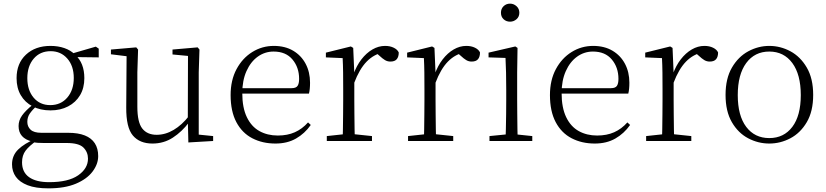

<svg xmlns="http://www.w3.org/2000/svg" viewBox="-20 -774 4536 1054"><path d="M246 260Q176 260 132 243Q88 226 67 196.5Q46 167 46 128Q46 80 79.5 47Q113 14 177 -13L183 -3Q140 27 120.5 53Q101 79 101 117Q101 171 139.5 198.5Q178 226 250 226Q355 226 409 188.5Q463 151 463 97Q463 61 438 36Q413 11 346 11H220Q203 11 187 10Q171 9 157 5V3Q82 -15 82 -82Q82 -113 101 -140Q120 -167 162 -201V-210L186 -198Q157 -170 143.5 -150.5Q130 -131 130 -105Q130 -79 148 -62Q166 -45 207 -45H354Q409 -45 445.5 -30.5Q482 -16 500.5 12.5Q519 41 519 83Q519 127 488 168Q457 209 396.5 234.5Q336 260 246 260ZM257 -168Q201 -168 159 -190Q117 -212 94 -251.5Q71 -291 71 -345Q71 -426 122.5 -474Q174 -522 257 -522Q299 -522 333.5 -510Q368 -498 391 -475L393 -473Q443 -428 443 -345Q443 -291 419.5 -251.5Q396 -212 354 -190Q312 -168 257 -168ZM256 -197Q314 -197 349.5 -238.5Q385 -280 385 -346Q385 -412 349.5 -452.5Q314 -493 258 -493Q200 -493 165 -452Q130 -411 130 -345Q130 -279 164.5 -238Q199 -197 256 -197ZM362 -461V-478H368L506 -518L522 -507V-459Z M817 14Q747 14 709.5 -30Q672 -74 673 -185L675 -478L694 -463L589 -476V-502L728 -514L738 -502L734 -377V-188Q734 -103 761 -68.5Q788 -34 840 -34Q888 -34 933.5 -61Q979 -88 1017 -137L1036 -103H1018Q979 -51 929 -18.5Q879 14 817 14ZM1014 8 1011 -116V-117L1012 -467L927 -475V-502L1065 -514L1075 -502L1071 -377V-35L1150 -27V0Z M1492 14Q1421 14 1365 -15Q1309 -44 1277.5 -103.5Q1246 -163 1246 -252Q1246 -334 1278.5 -394.5Q1311 -455 1365 -488.5Q1419 -522 1483 -522Q1545 -522 1589.5 -495.5Q1634 -469 1658 -423.5Q1682 -378 1682 -320Q1682 -283 1676 -260H1276V-290H1581Q1605 -290 1613.5 -302.5Q1622 -315 1622 -341Q1622 -404 1585.5 -447.5Q1549 -491 1482 -491Q1434 -491 1395 -463Q1356 -435 1333 -383.5Q1310 -332 1310 -263Q1310 -183 1335 -131Q1360 -79 1404 -54.5Q1448 -30 1505 -30Q1558 -30 1598.5 -48Q1639 -66 1671 -102L1686 -88Q1653 -41 1605 -13.5Q1557 14 1492 14Z M1774 0V-27L1885 -39H1908L2022 -27V0ZM1861 0Q1862 -24 1862.5 -64.5Q1863 -105 1863.5 -149Q1864 -193 1864 -226V-281Q1864 -333 1863.5 -375.5Q1863 -418 1861 -455L1769 -459V-485L1906 -519L1919 -511L1925 -371V-370V-226Q1925 -193 1925.5 -149Q1926 -105 1926.5 -64.5Q1927 -24 1928 0ZM1924 -318 1907 -367H1921Q1937 -413 1964 -448Q1991 -483 2024.5 -502.5Q2058 -522 2094 -522Q2121 -522 2141.5 -512Q2162 -502 2169 -486Q2169 -462 2158 -449Q2147 -436 2123 -436Q2107 -436 2093.5 -444Q2080 -452 2063 -468L2040 -488H2089Q2033 -477 1993 -436Q1953 -395 1924 -318Z M2220 0V-27L2331 -39H2354L2468 -27V0ZM2307 0Q2308 -24 2308.5 -64.5Q2309 -105 2309.5 -149Q2310 -193 2310 -226V-281Q2310 -333 2309.5 -375.5Q2309 -418 2307 -455L2215 -459V-485L2352 -519L2365 -511L2371 -371V-370V-226Q2371 -193 2371.5 -149Q2372 -105 2372.5 -64.5Q2373 -24 2374 0ZM2370 -318 2353 -367H2367Q2383 -413 2410 -448Q2437 -483 2470.5 -502.5Q2504 -522 2540 -522Q2567 -522 2587.5 -512Q2608 -502 2615 -486Q2615 -462 2604 -449Q2593 -436 2569 -436Q2553 -436 2539.5 -444Q2526 -452 2509 -468L2486 -488H2535Q2479 -477 2439 -436Q2399 -395 2370 -318Z M2667 0V-27L2778 -38H2797L2902 -27V0ZM2755 0Q2756 -24 2757 -64.5Q2758 -105 2758.5 -149Q2759 -193 2759 -226V-281Q2759 -332 2758 -375Q2757 -418 2755 -456L2662 -459V-485L2809 -519L2821 -511L2819 -377V-226Q2819 -193 2819.5 -149Q2820 -105 2820.5 -64.5Q2821 -24 2822 0ZM2780 -655Q2759 -655 2744.5 -668.5Q2730 -682 2730 -704Q2730 -726 2744.5 -740Q2759 -754 2780 -754Q2800 -754 2815.5 -740Q2831 -726 2831 -704Q2831 -682 2815.5 -668.5Q2800 -655 2780 -655Z M3245 14Q3174 14 3118 -15Q3062 -44 3030.5 -103.5Q2999 -163 2999 -252Q2999 -334 3031.5 -394.5Q3064 -455 3118 -488.5Q3172 -522 3236 -522Q3298 -522 3342.5 -495.5Q3387 -469 3411 -423.5Q3435 -378 3435 -320Q3435 -283 3429 -260H3029V-290H3334Q3358 -290 3366.5 -302.5Q3375 -315 3375 -341Q3375 -404 3338.5 -447.5Q3302 -491 3235 -491Q3187 -491 3148 -463Q3109 -435 3086 -383.5Q3063 -332 3063 -263Q3063 -183 3088 -131Q3113 -79 3157 -54.5Q3201 -30 3258 -30Q3311 -30 3351.5 -48Q3392 -66 3424 -102L3439 -88Q3406 -41 3358 -13.5Q3310 14 3245 14Z M3527 0V-27L3638 -39H3661L3775 -27V0ZM3614 0Q3615 -24 3615.5 -64.5Q3616 -105 3616.5 -149Q3617 -193 3617 -226V-281Q3617 -333 3616.5 -375.5Q3616 -418 3614 -455L3522 -459V-485L3659 -519L3672 -511L3678 -371V-370V-226Q3678 -193 3678.5 -149Q3679 -105 3679.5 -64.5Q3680 -24 3681 0ZM3677 -318 3660 -367H3674Q3690 -413 3717 -448Q3744 -483 3777.5 -502.5Q3811 -522 3847 -522Q3874 -522 3894.5 -512Q3915 -502 3922 -486Q3922 -462 3911 -449Q3900 -436 3876 -436Q3860 -436 3846.5 -444Q3833 -452 3816 -468L3793 -488H3842Q3786 -477 3746 -436Q3706 -395 3677 -318Z M4203 14Q4142 14 4087 -15Q4032 -44 3997.5 -103.5Q3963 -163 3963 -253Q3963 -343 3998 -403Q4033 -463 4088 -492.5Q4143 -522 4203 -522Q4264 -522 4319 -492.5Q4374 -463 4409 -403Q4444 -343 4444 -253Q4444 -163 4409 -103.5Q4374 -44 4319 -15Q4264 14 4203 14ZM4203 -16Q4283 -16 4329.5 -77.5Q4376 -139 4376 -252Q4376 -365 4329.5 -428Q4283 -491 4203 -491Q4123 -491 4076.5 -428Q4030 -365 4030 -252Q4030 -139 4076.5 -77.5Q4123 -16 4203 -16Z"/></svg>

Font: Noto Serif KR ExtraLight ExtraLight
Style: Regular
Weight: 250
Version: Version 2.003-H1;hotconv 1.1.1;makeotfexe 2.6.0